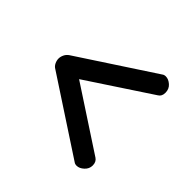

<svg xmlns="http://www.w3.org/2000/svg" viewBox="-119 -600 646 646"><g transform="rotate(45 204.0 -277.5)"><path d="M324 -65Q316 -65 311 -69L44 -244Q35 -249 30.5 -258.5Q26 -268 26 -277Q26 -286 30.5 -295.5Q35 -305 44 -311L311 -486Q316 -490 324 -490Q337 -490 349.5 -479Q362 -468 362 -450Q362 -433 350 -426L124 -277L350 -129Q362 -121 362 -104Q362 -88 349.5 -76.5Q337 -65 324 -65Z"/></g></svg>

Font: Dosis Medium
Style: Regular
Weight: 500
Designer: EdgarTolentino, PabloImpallari, IginoMarini
Foundry: EdgarTolentino, PabloImpallari, IginoMarini
Version: Version 3.001; ttfautohint (v1.8.2)